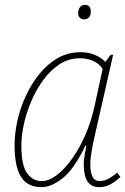

<svg xmlns="http://www.w3.org/2000/svg" viewBox="-20 -761 516 791"><path d="M151 10Q93 10 66.5 -32.5Q40 -75 40 -163Q40 -210 51.5 -262.5Q63 -315 86 -365Q109 -415 142 -456Q175 -497 217.5 -521.5Q260 -546 312 -546Q344 -546 370.5 -535Q397 -524 414 -506L436 -535H446L370 -200Q363 -170 357.5 -138.5Q352 -107 352 -83Q352 -52 361 -33.5Q370 -15 392 -15Q422 -15 463 -50L476 -32Q456 -13 435 -1.5Q414 10 388 10Q325 10 325 -83Q325 -101 328.5 -121.5Q332 -142 336 -161H332Q285 -64 238.5 -27Q192 10 151 10ZM152 -15Q182 -15 214.5 -40Q247 -65 277.5 -108Q308 -151 331.5 -205Q355 -259 368 -317L403 -477Q389 -499 364 -510Q339 -521 310 -521Q264 -521 226.5 -497Q189 -473 159.5 -433Q130 -393 109.5 -345.5Q89 -298 78.5 -250Q68 -202 68 -162Q68 -80 91.5 -47.5Q115 -15 152 -15ZM327 -681Q317 -681 309.5 -687.5Q302 -694 302 -707Q302 -722 309.5 -731.5Q317 -741 329 -741Q354 -741 354 -714Q354 -696 346 -688.5Q338 -681 327 -681Z"/></svg>

Font: Noto Serif Thin
Style: Italic
Weight: 100
Italic angle: -12°
Designer: Monotype Design Team
Foundry: Monotype Imaging Inc.
Version: Version 2.014; ttfautohint (v1.8.4.7-5d5b)